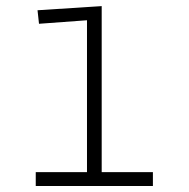

<svg xmlns="http://www.w3.org/2000/svg" viewBox="-20 -617 626 637"><path d="M104.5 -583 317.4 -596.7V-45.9H487.3V0H98.6V-45.9H268.6V-549.8L109.4 -538.1Z"/></svg>

Font: Thabit
Style: Regular
Weight: 500
Designer: Regenerated by Nadim Shaikli
Foundry: MAK Alagha
Version: 0.01